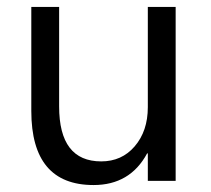

<svg xmlns="http://www.w3.org/2000/svg" viewBox="-20 -520 606 552"><path d="M485 0H405V-79H403Q354 12 249 12Q70 12 70 -201V-500H150V-214Q150 -56 271 -56Q330 -56 367 -99Q405 -143 405 -212V-500H485Z"/></svg>

Font: A Tai Tham KH New
Style: Regular
Weight: 400
Designer: Sangdang Kengtung
Foundry: Sangdang Kengtung
Version: Version 1.002